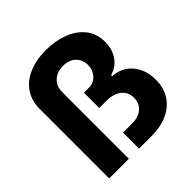

<svg xmlns="http://www.w3.org/2000/svg" viewBox="-192 -890 1044 1044"><g transform="rotate(-45 329.5 -368.5)"><path d="M63.3 0V-535.2Q63.3 -598.2 94.4 -643.5Q125.5 -688.8 181.6 -713Q237.8 -737.3 313.7 -737.3Q384.5 -737.3 443.3 -715Q502.1 -692.8 537.6 -649Q573 -605.3 573 -540.4Q573 -484.3 545 -444.1Q517 -404 467.8 -390V-382Q539.1 -377.2 580.8 -327Q622.5 -276.8 622.5 -200.2Q622.5 -136.6 592.7 -91.8Q563 -47 510.4 -23.5Q457.8 0 388.9 0H292.8V-123.2H364.5Q396.6 -123.2 420.1 -134.6Q443.7 -146 456.5 -166.7Q469.3 -187.4 469.3 -214.8Q469.3 -257.7 437.8 -283.4Q406.2 -309.2 352.1 -309.2H295.7V-426.8H333.6Q359.5 -426.8 378.3 -439.4Q397.2 -452 407.7 -472.8Q418.2 -493.6 418.2 -518.4Q418.2 -558 391.8 -584.3Q365.4 -610.5 318.6 -610.5Q271.9 -610.5 243.3 -583.9Q214.6 -557.2 214.6 -512.9V0Z"/></g></svg>

Font: Inter V
Style: 
Weight: 400
Designer: Rasmus Andersson
Foundry: rsms
Version: Version 4.000;git-a3f224843